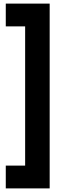

<svg xmlns="http://www.w3.org/2000/svg" viewBox="-20 -877 404 1070"><path d="M256.8 -856.9V172.9H12.2V45.9H120.1V-730H12.2V-856.9Z"/></svg>

Font: BioRhyme ExtraBold
Style: Regular
Weight: 800
Designer: Aoife Mooney
Foundry: Aoife Mooney Type
Version: Version 1.500;PS 001.500;hotconv 1.0.88;makeotf.lib2.5.64775